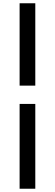

<svg xmlns="http://www.w3.org/2000/svg" viewBox="-20 -871 336 1175"><path d="M100 -347H196V-851H100ZM100 284H196V-235H100Z"/></svg>

Font: Noto Sans CJK SC
Style: Bold
Weight: 700
Designer: Ryoko NISHIZUKA 西塚涼子 (kana, bopomofo & ideographs); Paul D. Hunt (Latin, Greek & Cyrillic); Sandoll Communications 산돌커뮤니
Foundry: Adobe
Version: Version 2.004;hotconv 1.0.118;makeotfexe 2.5.65603